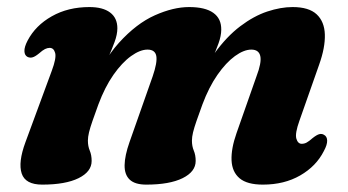

<svg xmlns="http://www.w3.org/2000/svg" viewBox="-20 -499 965 533"><path d="M339.5 -104.4 403.8 -287Q417.1 -325.6 413.9 -343.5Q410.6 -361.3 389.5 -361.3Q368.9 -361.3 343.8 -343.3Q318.8 -325.3 294.9 -291.3Q271.1 -257.2 253.1 -209Q243.5 -182.7 236.9 -163.7Q230.3 -144.8 227.1 -131.6Q224 -118.5 224 -108.6Q224 -93.2 229.2 -80.8Q234.4 -68.5 234.4 -52.2Q234.4 -22.4 198.1 -4.4Q161.8 13.5 97.2 13.5Q50.4 13.5 40.2 -17.4Q30 -48.4 50.7 -104.4L123.6 -302.1Q137 -337.9 133.1 -352Q129.2 -366.1 118 -366.1Q111.7 -366.1 104.9 -362.8Q98.1 -359.4 88 -350.4Q77.2 -341.6 70.2 -339.8Q63.2 -337.9 56.5 -341Q48.2 -345.3 47.8 -356.9Q47.3 -368.5 56.6 -386.3Q78.6 -428.3 123.8 -453.8Q168.9 -479.4 228.3 -479.4Q265.5 -479.4 285.6 -464.3Q305.8 -449.2 305.8 -420.5Q305.8 -403.4 298 -382.2Q290.3 -361 279.1 -336.1Q267.9 -311.2 256.3 -282.8Q244.7 -254.5 237.3 -223L225.3 -233.1Q261.5 -326.3 310 -380Q358.6 -433.7 409.8 -456.5Q461 -479.4 504.8 -479.4Q549.7 -479.4 572.2 -463.3Q594.7 -447.3 594.2 -416.3Q594.1 -399.4 586.7 -378.8Q579.3 -358.2 568.5 -334Q557.8 -309.8 546.9 -282Q536.1 -254.3 529 -223L513.3 -233.1Q540.6 -302.8 574.9 -350.2Q609.3 -397.7 646.9 -426.1Q684.6 -454.6 721.9 -467Q759.3 -479.4 792.2 -479.4Q837.5 -479.4 859.1 -459.2Q880.7 -439 881.8 -403.1Q882.9 -367.3 866.2 -320.2L811.2 -163.8Q798.5 -128.4 802.7 -114.1Q806.9 -99.8 817.6 -99.8Q824.8 -99.8 831.3 -103.3Q837.9 -106.9 847.6 -115.5Q859.2 -124.7 866.2 -126.5Q873.2 -128.4 879.1 -124.9Q887.8 -120.6 888.2 -109Q888.7 -97.4 879 -79.6Q857.8 -37.6 813.4 -12Q769.1 13.5 709.7 13.5Q666.1 13.5 645.2 -4Q624.3 -21.6 622.8 -53.8Q621.4 -86 636.5 -129.1L692 -287Q706.6 -325.3 702.6 -343.3Q698.6 -361.3 677.7 -361.3Q657.1 -361.3 632.2 -343.3Q607.3 -325.2 583.6 -291.2Q559.9 -257.1 541.9 -209Q532.3 -182.7 525.7 -163.7Q519.1 -144.8 515.9 -131.6Q512.8 -118.5 512.8 -108.6Q512.8 -93.2 518 -80.8Q523.2 -68.5 523.2 -52.2Q523.2 -22.4 486.9 -4.4Q450.6 13.5 386 13.5Q354.7 13.5 340.1 -0.3Q325.5 -14.1 325.9 -40.5Q326.3 -66.9 339.5 -104.4Z"/></svg>

Font: Fraunces
Style: Italic
Weight: 900
Italic angle: -16°
Version: Version 1.000;[0bf87f6ff]